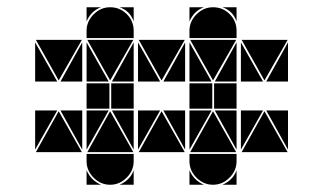

<svg xmlns="http://www.w3.org/2000/svg" viewBox="-20 -512 892 530"><path d="M284 -492Q311 -492 330 -473Q349 -454 349 -427V-407H219V-427Q219 -453 238.5 -472.5Q258 -492 284 -492ZM568 -492Q595 -492 614 -473Q633 -454 633 -427V-407H503V-427Q503 -453 522.5 -472.5Q542 -492 568 -492ZM568 -2Q542 -2 522.5 -21.5Q503 -41 503 -67V-87H633V-67Q633 -41 613.5 -21.5Q594 -2 568 -2ZM284 -2Q258 -2 238.5 -21.5Q219 -41 219 -67V-87H349V-67Q349 -41 329.5 -21.5Q310 -2 284 -2ZM505 -92 568 -205 632 -92ZM647 -92 710 -205 774 -92ZM221 -92 284 -205 348 -92ZM363 -92 426 -205 490 -92ZM79 -92 142 -205 206 -92ZM348 -402 284 -290 221 -402ZM206 -402 142 -290 79 -402ZM632 -402 568 -290 505 -402ZM774 -402 710 -290 647 -402ZM490 -402 426 -290 363 -402ZM566 -212H503V-282H566ZM282 -212H219V-282H282ZM349 -212H287V-282H349ZM633 -212H571V-282H633ZM77 -287V-395L138 -287ZM503 -207H564L503 -99ZM503 -287V-395L564 -287ZM361 -287V-395L422 -287ZM219 -287V-395L280 -287ZM645 -287V-395L706 -287ZM645 -207H706L645 -99ZM361 -207H422L361 -99ZM219 -207H280L219 -99ZM77 -207H138L77 -99ZM633 -287H573L633 -395ZM207 -287H147L207 -395ZM633 -207V-99L573 -207ZM349 -207V-99L289 -207ZM349 -287H289L349 -395ZM775 -207V-99L715 -207ZM775 -287H715L775 -395ZM491 -207V-99L431 -207ZM207 -207V-99L147 -207ZM491 -287H431L491 -395ZM219 -42Q231 -14 259 -2H219ZM503 -42Q515 -14 543 -2H503ZM310 -2Q324 -8 334 -18Q344 -28 349 -42V-2ZM594 -2Q608 -8 618 -18Q628 -28 633 -42V-2ZM503 -492H543Q529 -487 519 -477Q509 -467 503 -453ZM219 -492H259Q245 -487 235 -477Q225 -467 219 -453ZM633 -492V-453Q623 -482 594 -492ZM349 -492V-453Q339 -482 310 -492Z"/></svg>

Font: CAT DyFa
Style: Regular
Weight: 400
Designer: Peter Wiegel
Foundry: Peter Wiegel
Version: Version 1.001; ttfautohint (v1.3)